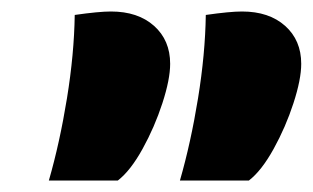

<svg xmlns="http://www.w3.org/2000/svg" viewBox="-20 -760 544 334"><path d="M110 -734Q152 -740 173 -740Q220 -740 248 -715Q276 -690 276 -649Q276 -622 262.5 -580.5Q249 -539 228 -501Q207 -463 185 -446H65Q84 -512 96.5 -589Q109 -666 110 -734ZM338 -734Q380 -740 401 -740Q448 -740 476 -715Q504 -690 504 -649Q504 -622 490.5 -580.5Q477 -539 456 -501Q435 -463 413 -446H293Q312 -512 324.5 -589Q337 -666 338 -734Z"/></svg>

Font: Sansita Black Italic
Style: Regular
Weight: 900
Italic angle: -11°
Designer: Pablo Cosgaya
Foundry: Omnibus-Type
Version: Version 1.006